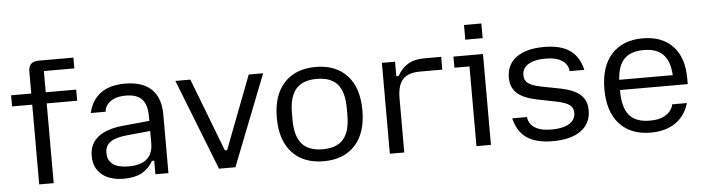

<svg xmlns="http://www.w3.org/2000/svg" viewBox="-46 -918 4121 1124"><g transform="rotate(-5 2014.5 -356.0)"><path d="M145.4 -663.3Q145.4 -722 204.1 -722H409.5V-658.7H230.5V0H145.4ZM27 -468.6V-534H409.5V-468.6Z M643.5 10Q560.3 10 513.2 -29.2Q466.1 -68.5 466.1 -138.8Q466.1 -209 515.8 -249.1Q565.5 -289.2 660.2 -298.9L820 -314.3V-255L684 -241.8Q616.8 -235.4 585.1 -213.8Q553.5 -192.1 553.5 -150.5V-147.1Q553.5 -104.4 584.7 -81.9Q615.9 -59.4 676.1 -59.4Q820 -59.4 820 -184V-268V-280.9V-338.7Q820 -408.9 790.3 -441.3Q760.6 -473.7 695.4 -473.7Q650.4 -473.7 622.8 -460.2Q595.3 -446.6 582.8 -427.4Q570.3 -408.2 570.3 -391.2V-390H482.5Q519.5 -544 697 -544Q799.6 -544 852.2 -493.1Q904.8 -442.1 904.8 -342.8V0H828.2V-79.8H814.8Q790.5 -35.7 749.1 -12.8Q707.6 10 643.5 10Z M1202.1 0 992.3 -534H1080.4L1245.4 -104H1258.8L1423.4 -534H1508L1298.5 0Z M1817 10Q1699 10 1632 -62Q1565 -134 1565 -267Q1565 -400 1632 -472Q1699 -544 1817 -544Q1935 -544 2001.5 -472Q2068 -400 2068 -267Q2068 -134 2001.5 -62Q1935 10 1817 10ZM1817.1 -60.3Q1900 -60.3 1939 -105.6Q1978 -151 1978 -247.1V-286.9Q1978 -383 1939 -428.4Q1900 -473.7 1817.1 -473.7Q1735 -473.7 1695.4 -428.4Q1655.7 -383 1655.7 -286.9V-247.1Q1655.7 -151 1695.4 -105.6Q1735 -60.3 1817.1 -60.3Z M2205.9 0V-534H2283.2V-448.5H2296.6Q2321.2 -493.2 2359.1 -516.1Q2397.1 -538.9 2455.5 -538.9H2554.7V-463.7H2422.4Q2354.5 -463.7 2322.6 -429.4Q2290.7 -395 2290.7 -317.1V0Z M2714.9 0V-468.6H2626.4V-534H2800V0ZM2704.1 -626.6V-713H2806.1V-626.6Z M3163 10Q3066.7 10 3011.7 -27.1Q2956.7 -64.2 2937.7 -144H3024.9V-142.8Q3024.9 -127.6 3036.3 -107.7Q3047.8 -87.9 3077.8 -73.3Q3107.9 -58.7 3163 -58.7Q3228.2 -58.7 3265.4 -81.1Q3302.6 -103.5 3302.6 -144.8Q3302.6 -174.9 3280.1 -191.5Q3257.6 -208 3203.4 -219.2L3088.4 -242.2Q3010.9 -258.5 2974.8 -291.9Q2938.7 -325.3 2938.7 -382.8Q2938.7 -459.5 2996.6 -501.8Q3054.4 -544 3160 -544Q3255.3 -544 3309.6 -506.9Q3364 -469.8 3383 -390H3296.5V-391.2Q3296.5 -406.4 3285.1 -426.3Q3273.6 -446.1 3244.2 -460.7Q3214.8 -475.3 3160 -475.3Q3096.5 -475.3 3060.6 -452.9Q3024.8 -430.5 3024.8 -389.2Q3024.8 -359.1 3046.8 -342.3Q3068.8 -325.6 3121.3 -314.8L3236.3 -292.5Q3314.8 -276.5 3351.2 -243.1Q3387.7 -209.7 3387.7 -151.9Q3387.7 -75.5 3329 -32.7Q3270.3 10 3163 10Z M3738.7 10Q3621.7 10 3555.9 -62Q3490 -134 3490 -267Q3490 -400 3555.9 -472Q3621.7 -544 3738.7 -544Q3852 -544 3915.3 -477.5Q3978.7 -411 3978.7 -287V-254H3547.2V-314H3943.6L3896.7 -271.9V-288.8Q3896.7 -384.9 3858.2 -430.1Q3819.7 -475.3 3738.7 -475.3Q3657 -475.3 3618.8 -430.1Q3580.7 -384.9 3580.7 -288.8V-247.1Q3580.7 -151 3618.8 -105.6Q3657 -60.3 3738.7 -60.3Q3791.8 -60.3 3822.1 -76.2Q3852.3 -92.2 3864.6 -112Q3876.9 -131.9 3876.9 -142.8V-144H3964.3Q3941.6 -68.8 3883.8 -29.4Q3826 10 3738.7 10Z"/></g></svg>

Font: Mozilla Text ExtraLight
Style: Regular
Weight: 200
Designer: Studio DRAMA
Foundry: Studio DRAMA
Version: Version 1.000